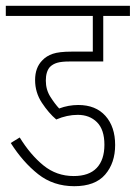

<svg xmlns="http://www.w3.org/2000/svg" viewBox="-20 -642 468 662"><path d="M248 -246Q211 -246 174 -230Q148 -252 124.5 -287.5Q101 -323 101 -366Q101 -409 126 -434Q140 -449 162 -456.5Q184 -464 227 -464H300V-587H0V-622H428V-587H336V-430H220Q192 -430 177 -425.5Q162 -421 152 -411Q138 -395 138 -364Q138 -333 153.5 -308.5Q169 -284 184 -268Q216 -280 250 -280Q310 -280 343.5 -242.5Q377 -205 377 -142Q377 -80 342.5 -40Q308 0 236 0Q164 0 111.5 -41.5Q59 -83 17 -149L48 -168Q85 -108 130 -71.5Q175 -35 234 -35Q287 -35 313.5 -63Q340 -91 340 -143Q340 -195 314.5 -220.5Q289 -246 248 -246Z"/></svg>

Font: Noto Sans Devanagari ExtraCondensed ExtraLight
Style: Regular
Weight: 200
Width: 2
Designer: Jelle Bosma - Monotype Design Team
Foundry: Monotype Imaging Inc.
Version: Version 2.004; ttfautohint (v1.8.4.7-5d5b)